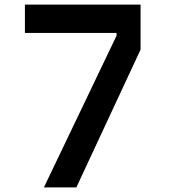

<svg xmlns="http://www.w3.org/2000/svg" viewBox="-20 -820 740 840"><path d="M595 -603 314 0H172L490 -664V-676H89V-800H595Z"/></svg>

Font: Martian Mono Medium
Style: Regular
Weight: 500
Monospace: yes
Designer: Roman Shamin
Foundry: Evil Martians
Version: Version 1.000; ttfautohint (v1.8.4.7-5d5b)